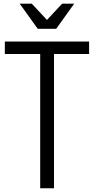

<svg xmlns="http://www.w3.org/2000/svg" viewBox="-20 -1006 502 1026"><path d="M194.8 -717.3H5.9V-784.2H456.1V-717.3H268.6V0H194.8ZM85.4 -986.3H149.9L231 -899.4L312 -986.3H376.5L280.3 -852.1H181.6Z"/></svg>

Font: Decalotype Light
Style: Regular
Weight: 300
Designer: Alfredo Marco Pradil
Foundry: Alfredo Marco Pradil
Version: Version 1.0